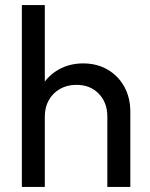

<svg xmlns="http://www.w3.org/2000/svg" viewBox="-20 -734 588 754"><path d="M401.5 0V-276.5Q401.5 -331.2 367.9 -366Q334.2 -400.8 280.4 -400.8Q243.8 -400.8 215.8 -384.9Q187.8 -369 171.9 -341Q156 -313 156 -276.8L118.5 -297.8Q118.5 -352 142.9 -394.1Q167.2 -436.2 209.9 -460.6Q252.6 -485 306.5 -485Q360.5 -485 402.4 -460.8Q444.2 -436.5 468 -393.6Q491.8 -350.8 491.8 -294.5V0ZM65.8 0V-714H156V0Z"/></svg>

Font: Outfit Thin
Style: Regular
Weight: 100
Designer: Rodrigo Fuenzalida
Foundry: fragTYPE
Version: Version 1.000